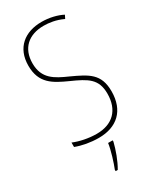

<svg xmlns="http://www.w3.org/2000/svg" viewBox="-234 -797 904 1091"><g transform="rotate(-30 217.5 -251.5)"><path d="M389 -184C389 -299 326 -329 224 -376C145 -411 79 -444 79 -545C79 -644 142 -699 240 -699C275 -699 320 -693 366 -671L377 -693C341 -712 291 -724 241 -724C131 -724 52 -663 52 -545C52 -429 123 -393 211 -353C310 -309 362 -280 362 -184C362 -77 300 -16 196 -16C142 -16 87 -28 46 -45V-16C88 0 141 10 195 10C313 10 389 -57 389 -184ZM255 70V61H225C220 102 196 178 182 212V221H196C223 175 243 118 255 70Z"/></g></svg>

Font: Noto Sans Arabic UI Cn Th
Style: Regular
Weight: 100
Width: 3
Designer: Monotype Design Team, Nadine Chahine and Nizar Qandah
Foundry: Monotype Imaging Inc.
Version: Version 2.010